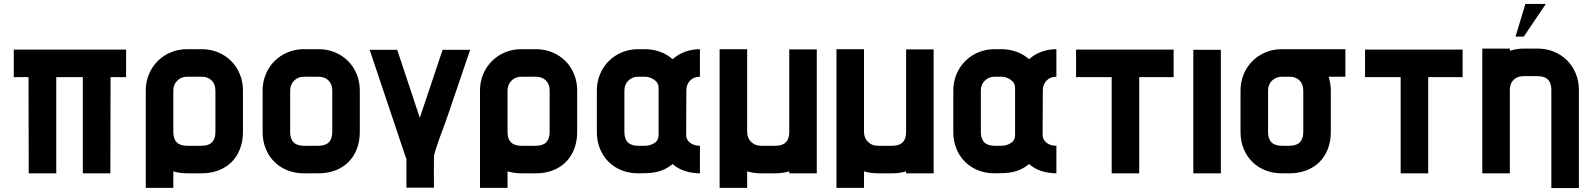

<svg xmlns="http://www.w3.org/2000/svg" viewBox="-20 -881 8096 976"><path d="M621 -629V-489H542L541 0H401V-489H266V0H126L125 -489H50V-629H621Z M861 74H721V-421Q721 -465 737 -503.5Q753 -542 781.5 -570.5Q810 -599 848.5 -615Q887 -631 931 -631H1005Q1050 -631 1088.5 -615Q1127 -599 1155 -571Q1183 -543 1199 -504.5Q1215 -466 1215 -421V-210Q1215 -163 1200 -124Q1185 -85 1157.5 -57.5Q1130 -30 1091 -15Q1052 0 1005 0H931Q894 0 861 -10ZM1075 -210V-421Q1075 -453 1056 -472Q1037 -491 1005 -491H931Q901 -491 881 -471Q861 -451 861 -421V-210Q861 -140 931 -140H1005Q1075 -140 1075 -210Z M1809 -210Q1809 -163 1794 -124Q1779 -85 1751.5 -57.5Q1724 -30 1685 -15Q1646 0 1599 0H1525Q1479 0 1440.5 -15.5Q1402 -31 1374 -59Q1346 -87 1330.5 -125.5Q1315 -164 1315 -210V-421Q1315 -465 1331 -503.5Q1347 -542 1375.5 -570.5Q1404 -599 1442.5 -615Q1481 -631 1525 -631H1599Q1644 -631 1682.5 -615Q1721 -599 1749 -571Q1777 -543 1793 -504.5Q1809 -466 1809 -421ZM1669 -210V-421Q1669 -453 1650 -472Q1631 -491 1599 -491H1525Q1495 -491 1475 -471Q1455 -451 1455 -421V-210Q1455 -140 1525 -140H1599Q1669 -140 1669 -210Z M2186 73H2046V-77H2044L1859 -628H1999L2114 -282L2230 -628H2370L2247 -267Q2243 -256 2233 -229.5Q2223 -203 2212.5 -173.5Q2202 -144 2194 -118.5Q2186 -93 2186 -86Q2185 -46 2185.5 -6.5Q2186 33 2186 73Z M2560 74H2420V-421Q2420 -465 2436 -503.5Q2452 -542 2480.5 -570.5Q2509 -599 2547.5 -615Q2586 -631 2630 -631H2704Q2749 -631 2787.5 -615Q2826 -599 2854 -571Q2882 -543 2898 -504.5Q2914 -466 2914 -421V-210Q2914 -163 2899 -124Q2884 -85 2856.5 -57.5Q2829 -30 2790 -15Q2751 0 2704 0H2630Q2593 0 2560 -10ZM2774 -210V-421Q2774 -453 2755 -472Q2736 -491 2704 -491H2630Q2600 -491 2580 -471Q2560 -451 2560 -421V-210Q2560 -140 2630 -140H2704Q2774 -140 2774 -210Z M3468 -195Q3468 -181 3474.5 -170.5Q3481 -160 3491 -153Q3501 -146 3513.5 -143Q3526 -140 3538 -140V0Q3500 0 3464 -11Q3428 -22 3399 -47Q3378 -30 3358 -20.5Q3338 -11 3316.5 -6.5Q3295 -2 3272 -1Q3249 0 3224 0Q3178 0 3139.5 -15.5Q3101 -31 3073 -59Q3045 -87 3029.5 -125.5Q3014 -164 3014 -210V-421Q3014 -465 3030 -503.5Q3046 -542 3074.5 -570.5Q3103 -599 3141.5 -615Q3180 -631 3224 -631H3259Q3297 -631 3333.5 -618.5Q3370 -606 3399 -580Q3428 -606 3464 -618.5Q3500 -631 3538 -631V-491Q3507 -491 3488 -471.5Q3469 -452 3469 -421Q3469 -364 3468.5 -308Q3468 -252 3468 -195ZM3328 -434Q3328 -460 3305.5 -475.5Q3283 -491 3259 -491H3224Q3194 -491 3174 -471Q3154 -451 3154 -421V-210Q3154 -140 3224 -140H3259Q3284 -140 3306 -153.5Q3328 -167 3328 -195Z M4132 -630V0H3992V-10Q3959 0 3922 0H3848Q3811 0 3778 -10V74H3638V-631H3778V-210Q3778 -180 3798 -160Q3818 -140 3848 -140H3922Q3992 -140 3992 -210V-630Z M4726 -630V0H4586V-10Q4553 0 4516 0H4442Q4405 0 4372 -10V74H4232V-631H4372V-210Q4372 -180 4392 -160Q4412 -140 4442 -140H4516Q4586 -140 4586 -210V-630Z M5280 -195Q5280 -181 5286.5 -170.5Q5293 -160 5303 -153Q5313 -146 5325.5 -143Q5338 -140 5350 -140V0Q5312 0 5276 -11Q5240 -22 5211 -47Q5190 -30 5170 -20.5Q5150 -11 5128.5 -6.5Q5107 -2 5084 -1Q5061 0 5036 0Q4990 0 4951.5 -15.5Q4913 -31 4885 -59Q4857 -87 4841.5 -125.5Q4826 -164 4826 -210V-421Q4826 -465 4842 -503.5Q4858 -542 4886.5 -570.5Q4915 -599 4953.5 -615Q4992 -631 5036 -631H5071Q5109 -631 5145.5 -618.5Q5182 -606 5211 -580Q5240 -606 5276 -618.5Q5312 -631 5350 -631V-491Q5319 -491 5300 -471.5Q5281 -452 5281 -421Q5281 -364 5280.5 -308Q5280 -252 5280 -195ZM5140 -434Q5140 -460 5117.5 -475.5Q5095 -491 5071 -491H5036Q5006 -491 4986 -471Q4966 -451 4966 -421V-210Q4966 -140 5036 -140H5071Q5096 -140 5118 -153.5Q5140 -167 5140 -195Z M5946 -489H5771V0H5631V-489H5450V-629H5946V-489Z M6186 0H6046V-628H6186V0Z M6819 -631V-491H6734Q6745 -455 6745 -421V-210Q6745 -163 6730 -124Q6715 -85 6687.5 -57.5Q6660 -30 6621 -15Q6582 0 6535 0H6496Q6450 0 6411.5 -15.5Q6373 -31 6345 -59Q6317 -87 6301.5 -125.5Q6286 -164 6286 -210V-421Q6286 -465 6302 -503.5Q6318 -542 6346.5 -570.5Q6375 -599 6413.5 -615Q6452 -631 6496 -631ZM6605 -210V-421Q6605 -453 6586 -472Q6567 -491 6535 -491H6496Q6466 -491 6446 -471Q6426 -451 6426 -421V-210Q6426 -140 6496 -140H6535Q6605 -140 6605 -210Z M7415 -489H7240V0H7100V-489H6919V-629H7415V-489Z M8006 75H7866V-424Q7866 -494 7796 -494H7725Q7693 -494 7674 -475Q7655 -456 7655 -424V0H7515V-634H7655V-623Q7691 -634 7725 -634H7796Q7841 -634 7879.5 -618Q7918 -602 7946 -574Q7974 -546 7990 -507.5Q8006 -469 8006 -424ZM7734 -861H7838L7726 -695H7684Z"/></svg>

Font: CAT North
Style: Regular
Weight: 400
Designer: Peter Wiegel
Foundry: Peter Wiegel
Version: Version 1.000